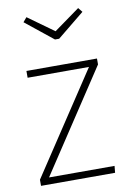

<svg xmlns="http://www.w3.org/2000/svg" viewBox="-86 -811 579 863"><g transform="rotate(-10 203.5 -379.0)"><path d="M377 -493 72 -31H371L368 0H30V-28L335 -489H55V-520H377ZM349 -738 225 -637H206L80 -738L97 -758L215 -673L333 -758Z"/></g></svg>

Font: FiraGO UltraLight
Style: Regular
Weight: 200
Designer: bBox Type
Foundry: bBox Type GmbH
Version: Version 1.001